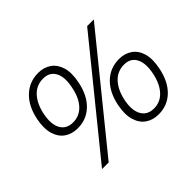

<svg xmlns="http://www.w3.org/2000/svg" viewBox="-150 -953 1204 1204"><g transform="rotate(-45 452.0 -350.5)"><path d="M155 0 723 -700H782L214 0ZM229 -288Q178 -288 141.5 -313Q105 -338 90 -387.5Q75 -437 89 -509Q108 -604 163.5 -657Q219 -710 298 -710Q348 -710 384 -685Q420 -660 435 -611Q450 -562 435 -488Q416 -393 361.5 -340.5Q307 -288 229 -288ZM234 -335Q292 -335 331 -378Q370 -421 384 -497Q400 -575 375.5 -619Q351 -663 295 -663Q235 -663 195.5 -619.5Q156 -576 141 -501Q126 -423 151 -379Q176 -335 234 -335ZM649 9Q599 9 562.5 -16Q526 -41 511 -90.5Q496 -140 510 -212Q529 -307 584 -360Q639 -413 718 -413Q768 -413 804.5 -388Q841 -363 855.5 -314Q870 -265 855 -191Q836 -96 782 -43.5Q728 9 649 9ZM655 -38Q712 -38 751 -81Q790 -124 805 -200Q820 -278 796 -322Q772 -366 716 -366Q656 -366 616 -322.5Q576 -279 561 -204Q546 -126 571.5 -82Q597 -38 655 -38Z"/></g></svg>

Font: REM ExtraLight
Style: Italic
Weight: 250
Italic angle: -11°
Designer: Octavio Pardo
Foundry: Ashler Design
Version: Version 1.005;gftools[0.9.28]